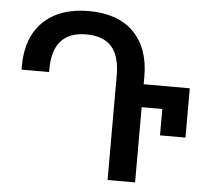

<svg xmlns="http://www.w3.org/2000/svg" viewBox="-52 -779 899 834"><g transform="rotate(5 398.0 -362.0)"><path d="M447 -456Q447 -540 411 -581Q375 -622 300 -622Q153 -622 153 -456V-445H33V-461Q33 -586 104.5 -655Q176 -724 302 -724Q429 -724 498 -655Q567 -586 567 -461V-428H768V-213H657V-328H567V0H447Z"/></g></svg>

Font: Noto Sans Georgian Medium
Style: Regular
Weight: 500
Designer: Monotype Design team
Foundry: Monotype Imaging Inc.
Version: Version 1.000